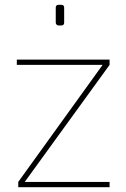

<svg xmlns="http://www.w3.org/2000/svg" viewBox="-20 -779 526 799"><path d="M56 -22 407 -509H50V-531H436V-509L83 -22H436V0H56ZM212 -685V-747Q212 -759 224 -759H235Q247 -759 247 -747V-685Q247 -673 235 -673H224Q219 -673 215.5 -676.5Q212 -680 212 -685Z"/></svg>

Font: Exo Thin
Style: Regular
Weight: 250
Designer: Natanael Gama
Foundry: Natanael Gama
Version: Version 1.500; ttfautohint (v1.6)